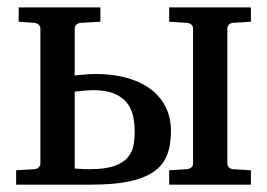

<svg xmlns="http://www.w3.org/2000/svg" viewBox="-20 -502 727 522"><path d="M444.8 -145Q444.8 -106.9 433.8 -79.6Q422.9 -52.2 397.2 -34.7Q371.6 -17.1 330.1 -8.5Q288.6 0 228 0H23.9V-39.1L73.2 -42Q82 -43 85.9 -47.6Q89.8 -52.2 89.8 -57.1V-424.8Q89.8 -429.7 85.7 -434.3Q81.5 -439 73.2 -439.9L30.8 -442.9V-481.9H252.9V-442.9L200.2 -439.9Q190.9 -439 187 -434.3Q183.1 -429.7 183.1 -424.8V-296.9Q192.9 -297.9 203.1 -298.8Q211.9 -299.8 222.2 -300.3Q232.4 -300.8 241.2 -300.8Q285.6 -300.8 323 -290.8Q360.4 -280.8 387.5 -261.2Q414.6 -241.7 429.7 -212.4Q444.8 -183.1 444.8 -145ZM439.9 0V-39.1L487.8 -42Q497.1 -43 501 -47.6Q504.9 -52.2 504.9 -57.1V-424.8Q504.9 -429.7 501 -434.3Q497.1 -439 487.8 -439.9L439.9 -442.9V-481.9H662.1V-442.9L613.8 -439.9Q605.5 -439 601.8 -434.3Q598.1 -429.7 598.1 -424.8V-57.1Q598.1 -52.2 601.8 -47.6Q605.5 -43 613.8 -42L662.1 -39.1V0ZM346.2 -145Q346.2 -169.9 340.8 -190.4Q335.4 -210.9 322.5 -225.6Q309.6 -240.2 288.1 -248.5Q266.6 -256.8 233.9 -256.8Q227.1 -256.8 218.8 -256.3Q210.4 -255.9 202.1 -254.9Q192.9 -253.9 183.1 -252.9V-43.9L195.8 -43Q201.2 -42.5 208.3 -42.2Q215.3 -42 223.1 -42Q265.6 -42 290 -50.5Q314.5 -59.1 326.9 -73.5Q339.4 -87.9 342.8 -106.4Q346.2 -125 346.2 -145Z"/></svg>

Font: Charis SIL
Style: Regular
Weight: 400
Foundry: SIL International
Version: Version 4.112